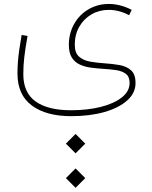

<svg xmlns="http://www.w3.org/2000/svg" viewBox="-20 -354 753 949"><path d="M305.7 526.4 353.5 574.2 401.4 526.4 353.5 478.5ZM305.7 356 353.5 403.8 401.4 356 353.5 308.1ZM630.9 -305.2Q602.1 -320.3 573.5 -327.4Q544.9 -334.5 517.6 -334.5Q476.6 -334.5 440.7 -319.6Q404.8 -304.7 377.9 -277.6Q351.1 -250.5 335.7 -213.6Q320.3 -176.8 320.3 -132.8Q320.3 -92.3 335.2 -69.1Q350.1 -45.9 375 -34.7Q399.9 -23.4 430.2 -19.5Q460.4 -15.6 491.2 -13.7Q524.9 -11.7 554.4 -7.3Q584 -2.9 602.3 11.2Q620.6 25.4 620.6 56.2Q620.6 96.7 582.5 127.2Q544.4 157.7 478.8 174.3Q413.1 190.9 330.1 190.9Q216.8 190.9 156 147.5Q95.2 104 95.2 12.7Q95.2 -29.3 99.9 -70.3Q104.5 -111.3 116.2 -176.3L86.9 -181.2Q79.6 -139.2 75 -106.7Q70.3 -74.2 68.4 -46.4Q66.4 -18.6 66.4 10.3Q66.4 114.3 137 167.2Q207.5 220.2 332.5 220.2Q423.3 220.2 495.1 200Q566.9 179.7 608.4 142.8Q649.9 106 649.9 56.6Q649.9 13.2 627.7 -6.6Q605.5 -26.4 570.3 -32.5Q535.2 -38.6 497.1 -41Q460 -43.5 426.3 -49.3Q392.6 -55.2 371.1 -73.7Q349.6 -92.3 349.6 -132.8Q349.6 -183.6 372.1 -222.4Q394.5 -261.2 432.6 -283.2Q470.7 -305.2 517.6 -305.2Q568.4 -305.2 618.2 -278.8Z"/></svg>

Font: Estedad-FD VF
Style: Regular
Weight: 100
Designer: Amin Abedi
Version: Version 7.3